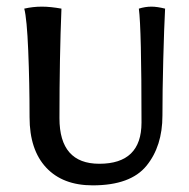

<svg xmlns="http://www.w3.org/2000/svg" viewBox="-20 -553 569 578"><path d="M69 -200Q69 -303 65 -400Q61 -497 53 -527Q79 -533 106 -533Q132 -533 165 -527Q159 -381 159 -197Q159 -60 279 -60Q406 -60 406 -184Q406 -467 398 -527Q417 -533 436 -533Q453 -533 477 -527Q474 -470 471.5 -374Q469 -278 469 -205Q469 -113 421 -54Q373 5 259 5Q169 5 119 -48.5Q69 -102 69 -200Z"/></svg>

Font: Mirza
Style: Regular
Weight: 400
Designer: Arabic design by Kourosh Beigpour, Latin design by Eduardo Tunni, engineering by Lasse Fister
Version: Version 1.000